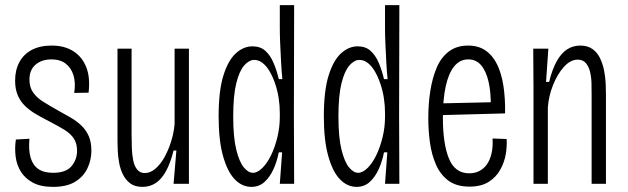

<svg xmlns="http://www.w3.org/2000/svg" viewBox="-20 -718 2452 750"><path d="M187 12Q139 12 108.5 -4.5Q78 -21 61.5 -47.5Q45 -74 41 -107Q37 -140 42 -173L95 -176Q91 -132 99.5 -102.5Q108 -73 129.5 -58Q151 -43 187 -43Q238 -43 259.5 -69Q281 -95 281 -129Q281 -157 269 -176Q257 -195 233 -210Q209 -225 174 -243Q147 -257 122.5 -271Q98 -285 79 -303Q60 -321 49.5 -345.5Q39 -370 39 -403Q39 -444 55.5 -475Q72 -506 104 -523Q136 -540 182 -540Q232 -540 266.5 -518Q301 -496 317 -455.5Q333 -415 326 -356L270 -355Q276 -395 267 -424Q258 -453 236.5 -469.5Q215 -486 181 -486Q143 -486 119 -465.5Q95 -445 95 -407Q95 -377 109.5 -356.5Q124 -336 149 -320.5Q174 -305 204 -288Q231 -273 255.5 -259Q280 -245 298.5 -227Q317 -209 327 -185.5Q337 -162 337 -129Q337 -93 321.5 -60.5Q306 -28 273.5 -8Q241 12 187 12Z M537 12Q507 12 489 -1.5Q471 -15 460.5 -36Q450 -57 445.5 -81.5Q441 -106 440 -128.5Q439 -151 439 -166V-528H494V-190Q494 -165 495 -139Q496 -113 500.5 -91Q505 -69 516 -55.5Q527 -42 546 -42Q567 -42 587 -59Q607 -76 622.5 -104Q638 -132 648.5 -165.5Q659 -199 662 -233V-528H718V-194V0H658L669 -130H658Q646 -82 629 -50.5Q612 -19 589 -3.5Q566 12 537 12Z M962 12Q926 12 897.5 -17Q869 -46 851.5 -107.5Q834 -169 834 -264Q834 -363 852.5 -422.5Q871 -482 901 -509.5Q931 -537 966 -537Q997 -537 1016.5 -519.5Q1036 -502 1048.5 -472.5Q1061 -443 1069 -409H1083Q1080 -438 1078 -475Q1076 -512 1074.5 -547Q1073 -582 1073 -605V-698H1129L1128 -274L1129 0H1073L1082 -123H1069Q1062 -87 1048 -56.5Q1034 -26 1013 -7Q992 12 962 12ZM968 -43Q986 -43 1005 -62Q1024 -81 1039 -112Q1054 -143 1063.5 -182Q1073 -221 1073 -262V-277Q1073 -306 1068.5 -335Q1064 -364 1055 -390.5Q1046 -417 1034 -438Q1022 -459 1006.5 -471.5Q991 -484 973 -484Q953 -484 934 -462.5Q915 -441 903 -393Q891 -345 891 -263Q891 -181 903 -133Q915 -85 932.5 -64Q950 -43 968 -43Z M1373 12Q1337 12 1308.5 -17Q1280 -46 1262.5 -107.5Q1245 -169 1245 -264Q1245 -363 1263.5 -422.5Q1282 -482 1312 -509.5Q1342 -537 1377 -537Q1408 -537 1427.5 -519.5Q1447 -502 1459.5 -472.5Q1472 -443 1480 -409H1494Q1491 -438 1489 -475Q1487 -512 1485.5 -547Q1484 -582 1484 -605V-698H1540L1539 -274L1540 0H1484L1493 -123H1480Q1473 -87 1459 -56.5Q1445 -26 1424 -7Q1403 12 1373 12ZM1379 -43Q1397 -43 1416 -62Q1435 -81 1450 -112Q1465 -143 1474.5 -182Q1484 -221 1484 -262V-277Q1484 -306 1479.5 -335Q1475 -364 1466 -390.5Q1457 -417 1445 -438Q1433 -459 1417.5 -471.5Q1402 -484 1384 -484Q1364 -484 1345 -462.5Q1326 -441 1314 -393Q1302 -345 1302 -263Q1302 -181 1314 -133Q1326 -85 1343.5 -64Q1361 -43 1379 -43Z M1814 11Q1763 11 1731.5 -12.5Q1700 -36 1683 -75Q1666 -114 1659.5 -161Q1653 -208 1653 -256Q1653 -313 1661 -363.5Q1669 -414 1686 -454Q1703 -494 1733.5 -517Q1764 -540 1809 -540Q1849 -540 1877 -520.5Q1905 -501 1922 -466Q1939 -431 1946.5 -382.5Q1954 -334 1953 -275L1692 -268V-314L1917 -319L1897 -302Q1898 -357 1888.5 -398.5Q1879 -440 1859.5 -463Q1840 -486 1809 -486Q1776 -486 1754 -458.5Q1732 -431 1721 -380.5Q1710 -330 1710 -258Q1710 -157 1733.5 -99Q1757 -41 1813 -41Q1835 -41 1852.5 -50Q1870 -59 1882 -76Q1894 -93 1900 -118.5Q1906 -144 1904 -177L1959 -175Q1961 -147 1955.5 -115Q1950 -83 1933.5 -54Q1917 -25 1888 -7Q1859 11 1814 11Z M2064 0V-362L2063 -528H2122L2113 -398H2125Q2137 -447 2154.5 -478.5Q2172 -510 2195 -525Q2218 -540 2247 -540Q2276 -540 2295 -526Q2314 -512 2324.5 -489.5Q2335 -467 2340 -441Q2345 -415 2346 -391Q2347 -367 2347 -348V0H2291V-350Q2291 -369 2290.5 -392.5Q2290 -416 2285 -437Q2280 -458 2268.5 -471.5Q2257 -485 2237 -485Q2208 -485 2182.5 -456.5Q2157 -428 2140 -385Q2123 -342 2120 -298V0Z"/></svg>

Font: Bricolage Grotesque Condensed ExtraLight
Style: Regular
Weight: 250
Width: 3
Designer: Mathieu Triay
Foundry: Atelier Triay
Version: Version 1.000;gftools[0.9.30]